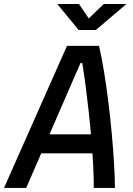

<svg xmlns="http://www.w3.org/2000/svg" viewBox="-43 -918 649 938"><path d="M-23.4 0 284.2 -693.8H440.9Q453.6 -638.7 465.1 -568.6Q476.6 -498.5 486.1 -421.9Q495.6 -345.2 502.7 -268.8Q509.8 -192.4 513.9 -123.3Q518.1 -54.2 518.6 0H415Q415.5 -44.9 412.4 -106Q409.2 -167 403.6 -235.4Q397.9 -303.7 390.4 -372.3Q382.8 -440.9 374.8 -502.4Q366.7 -564 358.9 -609.9H350.1L85 0ZM105 -168.9 125 -261.7H476.6L456.5 -168.9ZM341.3 -771.5 236.8 -898.4H342.8L394.5 -822.3H384.8L463.9 -898.4H574.7L425.3 -771.5Z"/></svg>

Font: Cascadia Mono NF
Style: Italic
Weight: 400
Italic angle: -10°
Monospace: yes
Designer: Aaron Bell
Foundry: Saja Typeworks
Version: Version 2404.023